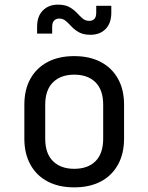

<svg xmlns="http://www.w3.org/2000/svg" viewBox="-20 -800 640 828"><path d="M300 8Q234 8 186 -17Q138 -42 111.5 -89.5Q85 -137 85 -202V-348Q85 -414 111.5 -461Q138 -508 186 -533Q234 -558 300 -558Q366 -558 414 -533Q462 -508 488.5 -461Q515 -414 515 -349V-202Q515 -137 488.5 -89.5Q462 -42 414 -17Q366 8 300 8ZM300 -72Q359 -72 392 -105Q425 -138 425 -202V-348Q425 -412 392 -445Q359 -478 300 -478Q242 -478 208.5 -445Q175 -412 175 -348V-202Q175 -138 208.5 -105Q242 -72 300 -72ZM370 -650Q340 -650 321 -660.5Q302 -671 289 -685Q276 -699 264 -709.5Q252 -720 235 -720Q222 -720 213.5 -711.5Q205 -703 205 -685V-655H140V-685Q140 -730 165 -755Q190 -780 230 -780Q260 -780 279 -769.5Q298 -759 311 -745Q324 -731 336 -720.5Q348 -710 365 -710Q379 -710 387 -718.5Q395 -727 395 -745V-775H460V-745Q460 -700 435.5 -675Q411 -650 370 -650Z"/></svg>

Font: JetBrains Mono Zero
Style: Regular-Zero
Weight: 400
Designer: Philipp Nurullin, Konstantin Bulenkov
Foundry: JetBrains
Version: Version 2.211